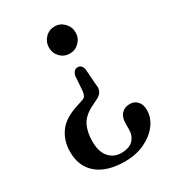

<svg xmlns="http://www.w3.org/2000/svg" viewBox="-180 -682 831 928"><g transform="rotate(-30 236.0 -218.0)"><path d="M305 -241Q313.5 -197.5 272 -178L240.5 -162.5Q190 -138 171.2 -101.2Q152.5 -64.5 152.5 -12Q152.5 46 179 76Q205.5 106 246.5 106Q291.5 106 313.2 83.5Q335 61 335 24.5V-7Q335 -41 352 -60Q369 -79 399 -79Q425 -79 441 -61.2Q457 -43.5 457 -13Q457 30.5 428.8 67.8Q400.5 105 352 127.8Q303.5 150.5 242.5 150.5Q143 150.5 88.5 105.2Q34 60 34 -21.5Q34 -84 67 -129.8Q100 -175.5 178.5 -199.5L207.5 -209Q221 -213 226.2 -221.8Q231.5 -230.5 233.5 -245.5L239.5 -330.5Q248 -359 269.5 -359Q292 -359 298.5 -331.5ZM272 -585.5Q302.5 -585.5 324.2 -563Q346 -540.5 346 -510Q346 -478.5 324.2 -456.5Q302.5 -434.5 272 -434.5Q240.5 -434.5 219 -456.5Q197.5 -478.5 197.5 -510Q197.5 -540.5 219 -563Q240.5 -585.5 272 -585.5Z"/></g></svg>

Font: Fraunces 9pt Soft
Style: Regular
Weight: 400
Version: Version 1.000;[0bf87f6ff]